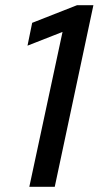

<svg xmlns="http://www.w3.org/2000/svg" viewBox="-20 -720 380 740"><path d="M93 0 221 -597 86 -544 104 -632 277 -700H340L191 0Z"/></svg>

Font: Red Hat Display SemiBold
Style: Italic
Weight: 600
Italic angle: -12°
Designer: Pentagram, MCKL
Foundry: Pentagram, MCKL
Version: Version 1.023